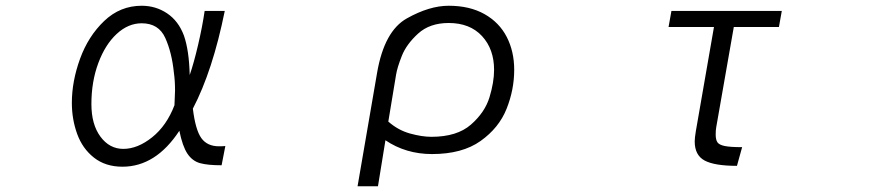

<svg xmlns="http://www.w3.org/2000/svg" viewBox="-20 -536 3040 668"><path d="M604 -81Q522 44 406 44Q347 44 307 12.5Q267 -19 248.5 -70Q230 -121 230 -178Q230 -253 258.5 -331.5Q287 -410 342.5 -463Q398 -516 473 -516Q522 -516 561.5 -489.5Q601 -463 620 -412Q638 -360 640 -275Q654 -315 669 -379Q684 -443 692 -498H762Q720 -290 651 -158Q660 -84 680.5 -55.5Q701 -27 742 -27Q756 -27 764 -28L751 39Q702 39 675.5 31.5Q649 24 632 -1.5Q615 -27 604 -81ZM589 -221Q589 -255 585 -283Q578 -353 555 -404Q532 -455 473 -455Q426 -455 386 -418Q346 -381 322 -316.5Q298 -252 298 -174Q298 -103 329.5 -60.5Q361 -18 409 -18Q459 -18 509.5 -58.5Q560 -99 587 -170Q589 -208 589 -221Z M1541 -516Q1614 -516 1665.5 -487Q1717 -458 1743 -407.5Q1769 -357 1769 -293Q1769 -224 1742.5 -157.5Q1716 -91 1652 -45.5Q1588 0 1483 0Q1392 0 1321 -48L1295 112H1224L1292 -283Q1317 -428 1395.5 -472Q1474 -516 1541 -516ZM1481 -60Q1570 -60 1618.5 -102.5Q1667 -145 1683 -197.5Q1699 -250 1699 -293Q1699 -365 1657 -410.5Q1615 -456 1541 -456Q1475 -456 1434.5 -419Q1394 -382 1378 -341.5Q1362 -301 1358 -276L1331 -113Q1365 -83 1406.5 -71.5Q1448 -60 1481 -60Z M2397 -44Q2397 -56 2401 -80L2464 -442H2306L2316 -498H2700L2690 -442H2533L2472 -94Q2470 -84 2470 -68Q2470 -50 2476 -41Q2482 -32 2501.5 -28Q2521 -24 2562 -24L2544 41Q2466 41 2431.5 22.5Q2397 4 2397 -44Z"/></svg>

Font: LINE Seed JP_TTF Regular
Style: Regular
Weight: 400
Designer: LINE & Fontrix & Fontworks
Version: Version 1.002